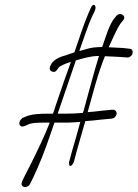

<svg xmlns="http://www.w3.org/2000/svg" viewBox="-20 -681 554 772"><path d="M71 -207C50 -193 55 -165 79 -174L90 -179C106 -188 137 -188 163 -188H180L162 -144C138 -90 104 -20 80 25L69 48C67 53 66 58 67 62C71 76 95 73 101 58L113 34C135 -11 163 -82 181 -136L199 -188H236C249 -188 262 -188 276 -189L303 -191C292 -151 280 -108 269 -71L259 -34C257 -29 257 -24 258 -20C260 -6 272 -17 277 -30L287 -68C298 -108 311 -152 323 -194C339 -195 361 -197 386 -200L429 -204C434 -205 438 -206 442 -210C455 -223 449 -240 433 -240L391 -236C368 -233 348 -231 332 -230L333 -232C354 -306 373 -385 402 -455C427 -454 447 -453 463 -452L490 -450C499 -448 511 -457 513 -466C515 -476 511 -485 501 -485L475 -488C460 -489 440 -490 417 -491C431 -521 450 -566 465 -587L474 -598C492 -617 462 -636 447 -616L438 -605C419 -581 404 -529 391 -492C380 -492 367 -491 356 -490C334 -487 318 -480 299 -476C315 -521 333 -577 349 -612L361 -637C371 -660 355 -671 346 -651L335 -626C317 -585 297 -522 279 -470H278C267 -467 258 -463 249 -460C230 -455 199 -445 187 -425C179 -412 176 -399 188 -394C209 -384 210 -411 225 -416C238 -423 253 -429 265 -432C257 -408 248 -384 239 -359L202 -251C199 -242 197 -233 193 -224H172C140 -224 104 -222 83 -212ZM212 -224C235 -293 262 -369 285 -438C313 -446 344 -456 378 -456C357 -389 337 -310 316 -235C314 -232 314 -230 313 -227C291 -225 267 -224 245 -224Z"/></svg>

Font: Stray Cat
Style: UltCnObl
Weight: 400
Version: Version 1.0